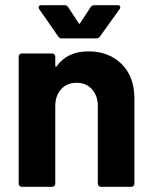

<svg xmlns="http://www.w3.org/2000/svg" viewBox="-20 -720 587 740"><path d="M498 -340V-12Q498 -7 494.5 -3.5Q491 0 486 0H369Q364 0 360.5 -3.5Q357 -7 357 -12V-311Q357 -351 334.5 -376Q312 -401 275 -401Q238 -401 215.5 -376Q193 -351 193 -311V-12Q193 -7 189.5 -3.5Q186 0 181 0H64Q59 0 55.5 -3.5Q52 -7 52 -12V-502Q52 -507 55.5 -510.5Q59 -514 64 -514H181Q186 -514 189.5 -510.5Q193 -507 193 -502V-467Q193 -464 195 -463Q197 -462 198 -464Q239 -522 320 -522Q400 -522 449 -473Q498 -424 498 -340ZM129 -692Q129 -700 139 -700H229Q238 -700 243 -692L283 -631Q286 -625 289 -631L329 -692Q334 -700 343 -700H433Q441 -700 443 -695.5Q445 -691 441 -685L365 -579Q360 -572 351 -572H218Q209 -572 204 -580L131 -685Q129 -688 129 -692Z"/></svg>

Font: UMi
Style: Bold
Weight: 700
Designer: Peter Middis
Foundry: We Are UMi
Version: Version 1.0